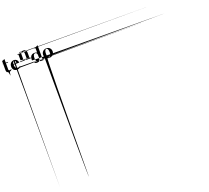

<svg xmlns="http://www.w3.org/2000/svg" viewBox="-922 -1945 9851 9041"><g transform="rotate(-20 4004.0 2576.0)"><path d="M292 -111.3Q296.9 -63.5 299.8 -63.5Q302.7 -63.5 304.7 -110.4Q307.6 -107.4 314.5 -104.5Q322.3 -101.6 335.9 -98.6Q316.4 -90.8 302.7 -84Q290 -76.2 283.2 -69.3Q276.4 -63.5 268.6 -57.6Q259.8 -51.8 252 -46.9Q243.2 -42 233.4 -38.1Q224.6 -35.2 213.9 -32.2Q203.1 -29.3 192.4 19.5Q181.6 68.4 169.9 163.1Q157.2 78.1 144.5 29.3Q132.8 -20.5 120.1 -33.2Q108.4 -36.1 96.7 -42Q85.9 -47.9 76.2 -55.7Q66.4 -48.8 58.6 -60.5Q49.8 -72.3 43.9 -101.6Q38.1 -116.2 35.2 -134.8Q32.2 -153.3 32.2 -174.8Q32.2 -245.1 32.2 -324.2Q32.2 -403.3 32.2 -456.1Q32.2 -458 31.2 -459Q30.3 -460 28.3 -460Q25.4 -460 21.5 -460Q17.6 -460 14.6 -460Q8.8 -460 4.9 -460Q2 -460 0 -461.9Q0 -461.9 0 -461.9Q0 -462.9 17.6 -463.9Q37.1 -465.8 77.1 -468.8Q37.1 -471.7 18.6 -475.6Q0 -479.5 2.9 -482.4Q5.9 -486.3 9.8 -488.3Q13.7 -490.2 16.6 -490.2Q19.5 -490.2 22.5 -490.2Q25.4 -490.2 28.3 -490.2Q29.3 -490.2 30.3 -490.2Q31.2 -491.2 31.2 -494.1Q31.2 -523.4 31.2 -557.6Q31.2 -591.8 31.2 -614.3Q31.2 -619.1 33.2 -622.1Q35.2 -625 40 -626Q45.9 -627 52.7 -628.9Q59.6 -630.9 67.4 -632.8Q74.2 -634.8 81.1 -637.7Q88.9 -639.6 95.7 -642.6Q103.5 -645.5 111.3 -649.4Q118.2 -652.3 125 -656.2Q132.8 -659.2 138.7 -662.1Q144.5 -666 151.4 -669.9Q154.3 -670.9 156.2 -671.9Q157.2 -671.9 157.2 -671.9Q159.2 -670.9 161.1 -670.9Q163.1 -669.9 165 -667Q166 -665 166 -661.1Q166 -619.1 166 -572.3Q166 -525.4 166 -494.1Q166 -492.2 167 -491.2Q168 -490.2 169.9 -490.2Q193.4 -490.2 219.7 -490.2Q246.1 -490.2 263.7 -490.2Q269.5 -490.2 273.4 -489.3Q277.3 -489.3 279.3 -489.3Q280.3 -488.3 281.2 -486.3Q282.2 -485.4 282.2 -482.4Q282.2 -479.5 280.3 -476.6Q278.3 -472.7 275.4 -468.8Q271.5 -464.8 267.6 -463.9Q263.7 -461.9 258.8 -461.9Q236.3 -461.9 211.9 -461.9Q186.5 -461.9 169.9 -461.9Q168.9 -461.9 167 -460.9Q166 -460 166 -459Q166 -381.8 166 -295.9Q166 -209 166 -150.4Q166 -144.5 167 -137.7Q168.9 -131.8 170.9 -127Q172.9 -121.1 175.8 -117.2Q179.7 -112.3 182.6 -108.4Q186.5 -105.5 191.4 -102.5Q195.3 -100.6 201.2 -98.6Q206.1 -97.7 211.9 -95.7Q216.8 -94.7 221.7 -94.7Q232.4 -94.7 243.2 -96.7Q252.9 -97.7 261.7 -100.6Q271.5 -103.5 279.3 -106.4Q287.1 -109.4 292 -111.3Z M490.2 -276.4Q486.3 -276.4 484.4 -274.4Q482.4 -271.5 482.4 -267.6Q482.4 -242.2 484.4 -220.7Q487.3 -199.2 491.2 -179.7Q496.1 -162.1 502.9 -147.5Q508.8 -131.8 517.6 -120.1Q526.4 -108.4 537.1 -99.6Q547.9 -91.8 560.5 -85.9Q573.2 -81.1 587.9 -78.1Q603.5 -75.2 620.1 -75.2Q632.8 -75.2 644.5 -76.2Q656.2 -78.1 666 -80.1Q676.8 -83 685.5 -85.9Q694.3 -88.9 701.2 -91.8Q709 -95.7 714.8 -99.6Q720.7 -103.5 725.6 -106.4Q729.5 -109.4 733.4 -111.3Q737.3 -113.3 739.3 -114.3Q743.2 -115.2 746.1 -115.2Q748 -115.2 750 -113.3Q752.9 -110.4 752.9 -107.4Q752.9 -104.5 750 -99.6Q750 -98.6 748 -95.7Q746.1 -92.8 743.2 -87.9Q740.2 -84 2301.8 -78.1Q3863.3 -73.2 6988.3 -68.4Q3853.5 -62.5 2282.2 -55.7Q710.9 -49.8 703.1 -43.9Q696.3 -38.1 686.5 -32.2Q677.7 -26.4 667 -21.5Q657.2 -15.6 645.5 -11.7Q633.8 -6.8 620.1 -3.9Q607.4 0 591.8 1Q577.1 2.9 560.5 2.9Q536.1 2.9 512.7 -1Q489.3 -4.9 469.7 -12.7Q449.2 -21.5 431.6 -32.2Q415 -43.9 400.4 -58.6Q385.7 -74.2 375 -91.8Q364.3 -110.4 356.4 -131.8Q348.6 -154.3 344.7 -178.7Q341.8 -203.1 341.8 -231.4Q341.8 -260.7 345.7 -286.1Q350.6 -312.5 360.4 -335Q370.1 -357.4 382.8 -377Q395.5 -396.5 411.1 -411.1Q426.8 -426.8 445.3 -438.5Q462.9 -450.2 483.4 -458Q503.9 -466.8 524.4 -469.7Q544.9 -473.6 565.4 -473.6Q585 -473.6 602.5 -470.7Q619.1 -468.8 634.8 -462.9Q649.4 -458 662.1 -450.2Q674.8 -443.4 685.5 -435.5Q696.3 -426.8 705.1 -417Q713.9 -407.2 721.7 -397.5Q728.5 -386.7 734.4 -376Q740.2 -365.2 744.1 -355.5Q749 -344.7 752 -335Q754.9 -325.2 756.8 -315.4Q757.8 -305.7 758.8 -298.8Q760.7 -291 760.7 -286.1Q760.7 -284.2 759.8 -282.2Q758.8 -280.3 757.8 -279.3Q755.9 -278.3 753.9 -277.3Q751 -277.3 748 -277.3Q683.6 -276.4 611.3 -276.4Q538.1 -276.4 490.2 -276.4ZM484.4 -308.6Q484.4 -307.6 484.4 -306.6Q484.4 -305.7 485.4 -304.7Q486.3 -302.7 490.2 -302.7Q491.2 -302.7 493.2 -302.7Q496.1 -302.7 500 -302.7Q504.9 -302.7 509.8 -302.7Q515.6 -303.7 521.5 -303.7Q527.3 -303.7 534.2 -304.7Q541 -304.7 547.9 -304.7Q554.7 -304.7 560.5 -305.7Q567.4 -305.7 573.2 -305.7Q580.1 -305.7 585.9 -306.6Q590.8 -306.6 595.7 -306.6Q599.6 -306.6 602.5 -307.6Q606.4 -307.6 607.4 -307.6Q611.3 -307.6 615.2 -310.5Q620.1 -312.5 624 -315.4Q628.9 -318.4 630.9 -324.2Q633.8 -329.1 633.8 -336.9Q633.8 -344.7 632.8 -352.5Q631.8 -361.3 629.9 -371.1Q627 -380.9 624 -389.6Q621.1 -398.4 616.2 -407.2Q612.3 -415 606.4 -422.9Q601.6 -429.7 594.7 -436.5Q587.9 -442.4 579.1 1142.6Q571.3 2727.5 561.5 5902.3Q553.7 2727.5 546.9 1142.6Q541 -438.5 535.2 -439.5Q535.2 -439.5 535.2 -439.5Q529.3 -435.5 524.4 -429.7Q519.5 -423.8 515.6 -417Q511.7 -410.2 507.8 -403.3Q504.9 -396.5 501 -387.7Q498 -379.9 496.1 -372.1Q494.1 -364.3 492.2 -356.4Q491.2 -348.6 489.3 -341.8Q488.3 -335 487.3 -328.1Q486.3 -322.3 486.3 -317.4Q485.4 -312.5 484.4 -308.6Z M1353.5 -298.8Q1356.4 -297.9 1357.4 -297.9Q1359.4 -296.9 1360.4 -295.9Q1360.4 -294.9 1361.3 -293.9Q1361.3 -293 1361.3 -291Q1361.3 -289.1 1360.4 -288.1Q1359.4 -287.1 1358.4 -286.1Q1356.4 -285.2 1355.5 -284.2Q1353.5 -284.2 1351.6 -284.2Q1337.9 -284.2 1321.3 -284.2Q1305.7 -284.2 1293.9 -284.2Q1293 -284.2 1292 -284.2Q1290 -284.2 1289.1 -284.2Q1265.6 -284.2 1225.6 -284.2Q1186.5 -284.2 1163.1 -284.2Q1162.1 -284.2 1161.1 -284.2Q1159.2 -284.2 1158.2 -284.2Q1146.5 -284.2 1128.9 -284.2Q1111.3 -284.2 1099.6 -284.2Q1097.7 -284.2 1096.7 -284.2Q1094.7 -285.2 1093.8 -286.1Q1092.8 -287.1 1092.8 -289.1Q1091.8 -290 1091.8 -291Q1091.8 -293 1091.8 -293.9Q1091.8 -294.9 1092.8 -295.9Q1093.8 -297.9 1095.7 -297.9Q1096.7 -298.8 1098.6 -298.8Q1101.6 -298.8 1104.5 -299.8Q1107.4 -300.8 1113.3 -301.8Q1117.2 -303.7 1123 -305.7Q1127.9 -307.6 1132.8 -310.5Q1138.7 -314.5 1142.6 -319.3Q1147.5 -324.2 1152.3 -330.1Q1156.2 -335.9 1158.2 -343.8Q1160.2 -352.5 1160.2 -362.3Q1160.2 -408.2 1160.2 -460Q1160.2 -511.7 1160.2 -545.9Q1160.2 -546.9 1160.2 -547.9Q1160.2 -548.8 1160.2 -549.8Q1160.2 -555.7 1160.2 -564.5Q1160.2 -572.3 1160.2 -578.1Q1160.2 -588.9 1159.2 -599.6Q1158.2 -609.4 1157.2 -621.1Q1155.3 -631.8 1152.3 -642.6Q1149.4 -652.3 1144.5 -661.1Q1140.6 -669.9 1134.8 -677.7Q1127.9 -684.6 1120.1 -691.4Q1111.3 -697.3 1100.6 -700.2Q1088.9 -703.1 1075.2 -703.1Q1060.5 -703.1 1049.8 -700.2Q1038.1 -697.3 1030.3 -691.4Q1021.5 -684.6 1015.6 -677.7Q1009.8 -670.9 1005.9 -663.1Q1002 -654.3 1000 -645.5Q998 -636.7 997.1 -627Q996.1 -617.2 996.1 -608.4Q995.1 -600.6 995.1 -592.8Q995.1 -535.2 995.1 -470.7Q995.1 -405.3 995.1 -362.3Q995.1 -352.5 997.1 -343.8Q999 -335.9 1002.9 -330.1Q1006.8 -324.2 1011.7 -319.3Q1015.6 -314.5 1020.5 -310.5Q1026.4 -307.6 1031.2 -305.7Q1036.1 -303.7 1041 -301.8Q1045.9 -300.8 1048.8 -299.8Q1052.7 -298.8 1054.7 -298.8Q1057.6 -297.9 1058.6 -297.9Q1060.5 -296.9 1060.5 -295.9Q1061.5 -294.9 1062.5 -293.9Q1062.5 -293 1061.5 -291Q1061.5 -330.1 1061.5 -348.6Q1060.5 -367.2 1058.6 -366.2Q1058.6 -325.2 1056.6 -304.7Q1054.7 -284.2 1052.7 -284.2Q990.2 -284.2 919.9 -284.2Q849.6 -284.2 801.8 -284.2Q799.8 -284.2 797.9 -284.2Q796.9 -285.2 795.9 -286.1Q793.9 -287.1 793 -289.1Q792 -290 792 -291Q792 -293 792 -293.9Q792 -294.9 793 -295.9Q793.9 -297.9 794.9 -297.9Q796.9 -298.8 798.8 -298.8Q800.8 -298.8 804.7 -299.8Q807.6 -300.8 813.5 -301.8Q818.4 -303.7 823.2 -305.7Q828.1 -307.6 833 -310.5Q837.9 -314.5 993.2 -319.3Q1147.5 -324.2 1451.2 -330.1Q1154.3 -336.9 1006.8 -344.7Q859.4 -353.5 859.4 -363.3Q859.4 -432.6 859.4 -510.7Q859.4 -588.9 859.4 -640.6Q859.4 -643.6 857.4 -646.5Q856.4 -648.4 852.5 -649.4Q852.5 -649.4 850.6 -649.4Q848.6 -649.4 845.7 -650.4Q842.8 -651.4 839.8 -652.3Q835.9 -653.3 832 -654.3Q828.1 -654.3 824.2 -655.3Q820.3 -656.2 817.4 -657.2Q813.5 -658.2 811.5 -659.2Q809.6 -660.2 808.6 -660.2Q805.7 -661.1 803.7 -662.1Q801.8 -664.1 801.8 -667Q801.8 -668.9 803.7 -670.9Q805.7 -672.9 808.6 -673.8Q818.4 -675.8 2479.5 -679.7Q4139.6 -682.6 7451.2 -685.5Q4163.1 -689.5 2524.4 -694.3Q885.7 -698.2 897.5 -703.1Q908.2 -708 919.9 -713.9Q930.7 -718.8 942.4 -724.6Q952.1 -730.5 961.9 -736.3Q971.7 -742.2 981.4 -748Q982.4 -749 984.4 -749Q986.3 -750 989.3 -750Q991.2 -750 992.2 -748Q994.1 -746.1 994.1 -742.2Q994.1 -731.4 994.1 -719.7Q994.1 -707 994.1 -699.2Q999 -703.1 1004.9 -708Q1011.7 -712.9 1017.6 -716.8Q1024.4 -721.7 1032.2 -725.6Q1040 -728.5 1047.9 -732.4Q1056.6 -735.4 1065.4 -738.3Q1075.2 -741.2 1085.9 -743.2Q1096.7 -745.1 1107.4 -746.1Q1119.1 -747.1 1131.8 -747.1Q1152.3 -747.1 1169.9 -745.1Q1186.5 -742.2 1201.2 -738.3Q1214.8 -733.4 1226.6 -727.5Q1238.3 -721.7 1247.1 -713.9Q1255.9 -706.1 1263.7 -697.3Q1270.5 -688.5 1275.4 -678.7Q1279.3 -668.9 1283.2 -659.2Q1287.1 -649.4 1289.1 -638.7Q1291 -628.9 1293 -618.2Q1293.9 -607.4 1293.9 -596.7Q1294.9 -586.9 1294.9 -577.1Q1294.9 -567.4 1294.9 -557.6Q1294.9 -557.6 1294.9 -556.6Q1294.9 -555.7 1294.9 -555.7Q1294.9 -519.5 1294.9 -460Q1294.9 -399.4 1294.9 -363.3Q1294.9 -353.5 1296.9 -344.7Q1298.8 -336.9 1302.7 -331.1Q1306.6 -325.2 1311.5 -320.3Q1315.4 -315.4 1321.3 -311.5Q1326.2 -308.6 1331.1 -306.6Q1336.9 -304.7 1340.8 -302.7Q1345.7 -301.8 1348.6 -300.8Q1351.6 -299.8 1353.5 -298.8Z M1899.4 -17.6Q1894.5 -19.5 1889.6 -21.5Q1884.8 -24.4 1878.9 -27.3Q1874 -30.3 1869.1 -35.2Q1865.2 -40 1861.3 -45.9Q1857.4 -51.8 1855.5 -60.5Q1853.5 -68.4 1853.5 -78.1Q1853.5 -121.1 1853.5 -174.8Q1853.5 -227.5 1853.5 -286.1Q1853.5 -394.5 1853.5 -514.6Q1853.5 -633.8 1853.5 -742.2Q1853.5 -746.1 1851.6 -748Q1850.6 -750 1848.6 -750Q1845.7 -750 1843.8 -749Q1841.8 -748 1838.9 -747.1Q1830.1 -742.2 1820.3 -736.3Q1810.5 -730.5 1799.8 -723.6Q1789.1 -718.8 1777.3 -713.9Q1766.6 -708 1754.9 -703.1Q1743.2 -698.2 1731.4 -694.3Q1720.7 -689.5 1709 -685.5Q1698.2 -682.6 1687.5 -679.7Q1676.8 -675.8 1667 -673.8Q1663.1 -672.9 1662.1 -670.9Q1660.2 -668.9 1660.2 -667Q1660.2 -664.1 1662.1 -662.1Q1664.1 -661.1 1667 -660.2Q1668 -660.2 1669.9 -660.2Q1672.9 -659.2 1675.8 -658.2Q1679.7 -656.2 1683.6 -655.3Q1687.5 -654.3 1691.4 -654.3Q1695.3 -653.3 1698.2 -652.3Q1702.1 -651.4 1705.1 -651.4Q1708 -650.4 1710 -649.4Q1711.9 -649.4 1711.9 -649.4Q1714.8 -648.4 1716.8 -646.5Q1717.8 -643.6 1717.8 -640.6Q1717.8 -603.5 1717.8 -546.9Q1717.8 -490.2 1717.8 -439.5Q1717.8 -437.5 1717.8 -436.5Q1717.8 -435.5 1715.8 -434.6Q1714.8 -434.6 1713.9 -434.6Q1712.9 -435.5 1710.9 -435.5Q1710.9 -436.5 1709 -437.5Q1707 -438.5 1703.1 -441.4Q1699.2 -443.4 1693.4 -445.3Q1687.5 -447.3 1680.7 -450.2Q1672.9 -453.1 1663.1 -455.1Q1653.3 -457 1642.6 -459Q1629.9 -460.9 1616.2 -461.9Q1602.5 -462.9 1586.9 -462.9Q1559.6 -462.9 1535.2 -459Q1510.7 -454.1 1489.3 -445.3Q1467.8 -435.5 1451.2 -423.8Q1433.6 -411.1 1418.9 -394.5Q1405.3 -378.9 1395.5 -359.4Q1384.8 -339.8 1377.9 -317.4Q1371.1 -293.9 1368.2 -268.6Q1364.3 -243.2 1364.3 -214.8Q1364.3 -204.1 1365.2 -191.4Q1366.2 -179.7 1367.2 -167Q1369.1 -154.3 3029.3 -141.6Q4689.5 -127.9 8007.8 -114.3Q4698.2 -101.6 3045.9 -89.8Q1393.6 -77.1 1401.4 -66.4Q1409.2 -54.7 1418 -43.9Q1426.8 -34.2 1437.5 -25.4Q1448.2 -16.6 1460.9 -9.8Q1474.6 -2 1489.3 2.9Q1503.9 8.8 1521.5 11.7Q1539.1 13.7 1559.6 13.7Q1577.1 13.7 1592.8 11.7Q1608.4 9.8 1622.1 4.9Q1635.7 1 1647.5 -3.9Q1658.2 -8.8 1667 -14.6Q1675.8 -21.5 1683.6 -27.3Q1691.4 -33.2 1696.3 -39.1Q1701.2 -44.9 1705.1 -48.8Q1709 -52.7 1710.9 -55.7Q1712.9 -57.6 1713.9 -58.6Q1714.8 -58.6 1715.8 -57.6Q1716.8 -57.6 1717.8 -55.7Q1717.8 -54.7 1717.8 -52.7Q1717.8 -44.9 1717.8 -32.2Q1717.8 -20.5 1717.8 -8.8Q1717.8 -5.9 1718.8 -3.9Q1719.7 -2.9 1721.7 -1Q1722.7 0 1724.6 0Q1727.5 1 1730.5 1Q1763.7 1 1815.4 1Q1866.2 1 1911.1 1Q1913.1 1 1915 0Q1917 0 1917 -1Q1918.9 -2.9 1919.9 -3.9Q1919.9 -4.9 1919.9 -5.9Q1920.9 -7.8 1920.9 -8.8Q1919.9 -9.8 1918.9 -10.7Q1918.9 -11.7 1917 -12.7Q1915 -13.7 1913.1 -13.7Q1911.1 -14.6 1907.2 -15.6Q1903.3 -16.6 1899.4 -17.6ZM1719.7 -163.1Q1719.7 -154.3 1717.8 -145.5Q1716.8 -136.7 1714.8 -127Q1712.9 -117.2 1709 -107.4Q1705.1 -97.7 1700.2 -88.9Q1695.3 -80.1 1687.5 -72.3Q1679.7 -65.4 1668.9 -58.6Q1659.2 -52.7 1645.5 -49.8Q1631.8 -46.9 1614.3 -46.9Q1600.6 -46.9 1589.8 -49.8Q1578.1 -51.8 1569.3 -57.6Q1560.5 -64.5 1553.7 -71.3Q1545.9 -79.1 1540 -86.9Q1534.2 -95.7 1529.3 -105.5Q1525.4 -115.2 1522.5 -126Q1519.5 -136.7 1516.6 -147.5Q1514.6 -158.2 1513.7 -168.9Q1511.7 -179.7 1510.7 -189.5Q1510.7 -200.2 1510.7 -209Q1510.7 -218.8 1510.7 -226.6Q1510.7 -233.4 1510.7 -239.3Q1510.7 -258.8 1511.7 -278.3Q1513.7 -297.9 1516.6 -316.4Q1519.5 -334 1523.4 -349.6Q1528.3 -365.2 1535.2 -377.9Q1542 -391.6 1550.8 -402.3Q1558.6 -412.1 1569.3 -419.9Q1580.1 -427.7 1592.8 -431.6Q1605.5 -434.6 1620.1 -434.6Q1629.9 -434.6 1638.7 -432.6Q1646.5 -430.7 1654.3 -427.7Q1662.1 -423.8 1668 -419.9Q1674.8 -415 1680.7 -410.2Q1685.5 -404.3 1690.4 -398.4Q1694.3 -391.6 1698.2 -384.8Q1702.1 -377.9 1704.1 -370.1Q1707 -362.3 1709 -355.5Q1711.9 -347.7 1712.9 -339.8Q1714.8 -332 1714.8 -325.2Q1715.8 -317.4 1716.8 -310.5Q1716.8 -302.7 1716.8 -296.9Q1716.8 -272.5 1717.8 -234.4Q1717.8 -196.3 1719.7 -163.1Z M2189.5 -475.6Q2214.8 -475.6 2239.3 -471.7Q2262.7 -466.8 2285.2 -458Q2306.6 -449.2 2325.2 -436.5Q2343.8 -423.8 2358.4 -408.2Q2374 -391.6 2386.7 -373Q2398.4 -354.5 2407.2 -333Q2416 -311.5 2419.9 -288.1Q2423.8 -265.6 2424.8 -241.2Q2424.8 -215.8 2419.9 -192.4Q2415 -169.9 2405.3 -147.5Q2396.5 -126 2382.8 -106.4Q2370.1 -87.9 2353.5 -72.3Q2336.9 -55.7 2317.4 -42Q2297.9 -29.3 2275.4 -19.5Q2252.9 -9.8 2229.5 -5.9Q2205.1 -1 2179.7 -1Q2154.3 -1 2130.9 -4.9Q2106.4 -9.8 2085 -18.6Q2063.5 -27.3 2043.9 1452.1Q2025.4 2931.6 2010.7 5901.4Q1995.1 5900.4 1983.4 4389.6Q1970.7 2877.9 1962.9 -143.6Q1954.1 -165 1949.2 -187.5Q1944.3 -210.9 1944.3 -235.4Q1944.3 -260.7 1949.2 -284.2Q1954.1 -306.6 1963.9 -329.1Q1973.6 -350.6 1986.3 -370.1Q1999 -388.7 2015.6 -405.3Q2032.2 -420.9 2051.8 -434.6Q2071.3 -447.3 2093.8 -457Q2116.2 -466.8 2140.6 -470.7Q2164.1 -475.6 2189.5 -475.6ZM2184.6 -27.3Q2196.3 -27.3 2207 -32.2Q2217.8 -36.1 2226.6 -44.9Q2235.4 -52.7 2243.2 -64.5Q2251 -75.2 2255.9 -89.8Q2261.7 -104.5 2266.6 -121.1Q2270.5 -137.7 2273.4 -157.2Q2276.4 -176.8 2278.3 -196.3Q2279.3 -216.8 2279.3 -239.3Q2279.3 -260.7 2278.3 -281.2Q2276.4 -301.8 2273.4 -320.3Q2270.5 -339.8 2266.6 -356.4Q2261.7 -374 2255.9 -387.7Q2250 -402.3 2243.2 -414.1Q2235.4 -424.8 2226.6 -432.6Q2217.8 -441.4 2207 -445.3Q2196.3 -450.2 2184.6 -450.2Q2172.9 -450.2 2162.1 -446.3Q2151.4 -442.4 2142.6 -433.6Q2133.8 -425.8 2126 -414.1Q2119.1 -403.3 2112.3 -388.7Q2106.4 -375 2102.5 -358.4Q2097.7 -340.8 2094.7 -322.3Q2091.8 -302.7 2089.8 -282.2Q2088.9 -261.7 2088.9 -240.2Q2088.9 -217.8 2089.8 -197.3Q2091.8 -177.7 2094.7 -158.2Q2097.7 -138.7 2102.5 -122.1Q2106.4 -105.5 2112.3 -90.8Q2119.1 -76.2 2126 -65.4Q2133.8 -53.7 2142.6 -45.9Q2151.4 -37.1 2162.1 -32.2Q2172.9 -27.3 2184.6 -27.3Z"/></g></svg>

Font: Mermaid
Style: Bold
Weight: 400
Designer: Scott Simpson
Version: Version 1.001